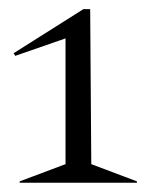

<svg xmlns="http://www.w3.org/2000/svg" viewBox="-20 -785 319 419"><path d="M22.9 -386.2V-389.2L123 -426.8V-701.2L13.2 -663.1L9.8 -668.9L162.1 -765.1H176.8L179.2 -426.8L278.8 -389.2V-386.2Z"/></svg>

Font: Messapia
Style: Regular
Weight: 400
Designer: Luca Marsano
Foundry: Collletttivo
Version: Version 1.000;FEAKit 1.0